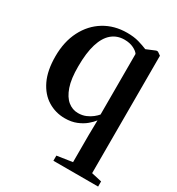

<svg xmlns="http://www.w3.org/2000/svg" viewBox="-183 -653 924 1002"><g transform="rotate(30 279.5 -152.5)"><path d="M289.5 232.5V201.5L382 187.5V23L383.5 -65Q372 -49.5 351 -31.8Q330 -14 299.5 -1.5Q269 11 229.5 11Q173.5 11 127 -17.5Q80.5 -46 53.2 -103Q26 -160 26 -245Q26 -333.5 59.8 -399.5Q93.5 -465.5 153.2 -502Q213 -538.5 290 -538.5Q330.5 -538.5 360.8 -529.8Q391 -521 413.5 -511.5L467.5 -534H477L497 -520V187.5L559 201.5V232.5ZM275.5 -47Q301.5 -47 322.2 -55.8Q343 -64.5 358.2 -76.8Q373.5 -89 382 -99.5V-464.5Q373.5 -478 350.5 -489.2Q327.5 -500.5 295.5 -500.5Q251.5 -500.5 220 -474Q188.5 -447.5 172 -394Q155.5 -340.5 155.5 -259.5Q155 -184.5 171.2 -137.8Q187.5 -91 214.8 -69Q242 -47 275.5 -47Z"/></g></svg>

Font: Merriweather 96pt SemiBold
Style: Regular
Weight: 600
Version: Version 2.100